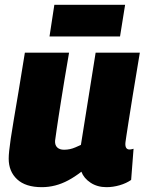

<svg xmlns="http://www.w3.org/2000/svg" viewBox="-20 -765 604 795"><path d="M153 10Q86 10 51 -22.5Q16 -55 16 -108Q16 -121 18 -140.5Q20 -160 24.5 -191Q29 -222 37 -269Q45 -316 56.5 -384.5Q68 -453 83 -547H266Q255 -484 247 -435Q239 -386 233 -348.5Q227 -311 222.5 -281.5Q218 -252 214.5 -228Q211 -204 208 -182Q207 -164 217 -154.5Q227 -145 245 -145Q258 -145 269.5 -147.5Q281 -150 292.5 -155Q304 -160 315 -165L376 -547H559Q541 -439 529.5 -369Q518 -299 512 -259Q506 -219 503 -200.5Q500 -182 499.5 -176Q499 -170 499 -169Q499 -157 503.5 -151.5Q508 -146 516 -146Q518 -146 522.5 -146.5Q527 -147 533 -149L523 -20Q503 -6 475.5 2Q448 10 421 10Q383 10 355 -8.5Q327 -27 317 -54Q290 -33 263 -18.5Q236 -4 208.5 3Q181 10 153 10ZM185 -614 205 -745H498L477 -614Z"/></svg>

Font: Georama ExtraBold
Style: Italic
Weight: 800
Italic angle: -9°
Version: Version 1.001